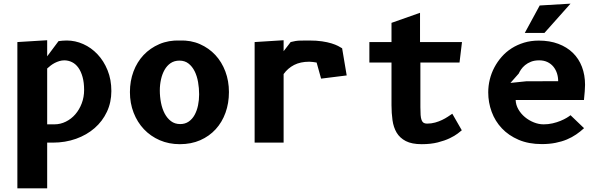

<svg xmlns="http://www.w3.org/2000/svg" viewBox="-20 -780 3290 1050"><path d="M238 -100H277Q310.5 -100 340.2 -114.8Q370 -129.5 392 -155Q414 -180.5 427 -214.8Q440 -249 440 -288Q440 -328.5 431.5 -359Q423 -389.5 408.5 -409.8Q394 -430 374 -440Q354 -450 331.5 -450Q318 -450 304.8 -446Q291.5 -442 279.5 -435.8Q267.5 -429.5 257 -421.5Q246.5 -413.5 238 -405.5ZM75 250V-550L238 -560V-472L300 -555Q310.5 -556.5 321.8 -557.5Q333 -558.5 345 -558.5Q391.5 -558.5 435.2 -539Q479 -519.5 513.2 -483.2Q547.5 -447 568.2 -396Q589 -345 589 -282Q589 -220.5 564.8 -168.8Q540.5 -117 497.5 -79.5Q454.5 -42 395.8 -21Q337 0 268.5 0H238V250Z M963.5 8.5Q903.5 8.5 853.5 -13.2Q803.5 -35 767.2 -73.2Q731 -111.5 710.8 -163.5Q690.5 -215.5 690.5 -276.5Q690.5 -337 710 -389Q729.5 -441 765.2 -479Q801 -517 851.5 -538.8Q902 -560.5 963.5 -558.5Q1023.5 -560.5 1073 -538.8Q1122.5 -517 1157.8 -479Q1193 -441 1212.5 -389Q1232 -337 1232 -276.5Q1232 -215.5 1213.2 -163.5Q1194.5 -111.5 1159.5 -73.2Q1124.5 -35 1075 -13.2Q1025.5 8.5 963.5 8.5ZM1069 -264Q1069 -298 1063.2 -331Q1057.5 -364 1044.5 -390.2Q1031.5 -416.5 1011 -432.5Q990.5 -448.5 961.5 -448.5Q933.5 -448.5 913.2 -434.8Q893 -421 880 -398Q867 -375 860.5 -345.8Q854 -316.5 854 -285.5Q854 -251 860.5 -218Q867 -185 880.5 -159.2Q894 -133.5 915 -117.5Q936 -101.5 965.5 -101.5Q992.5 -101.5 1012.2 -115.2Q1032 -129 1044.5 -152Q1057 -175 1063 -204Q1069 -233 1069 -264Z M1531 -500 1569.5 -550Q1596.5 -557.5 1621.5 -558Q1646.5 -558.5 1670.5 -558.5Q1711 -558.5 1741 -554Q1771 -549.5 1792.8 -542.8Q1814.5 -536 1828.5 -528.8Q1842.5 -521.5 1851 -516L1876 -367.5L1736 -350L1711.5 -438Q1701.5 -439.5 1691.5 -441Q1681.5 -442.5 1671.5 -442.5Q1623 -442.5 1588.5 -424.8Q1554 -407 1531 -375V0H1372.5V-550L1531 -560Z M2279 -194Q2279 -168.5 2280.2 -151.2Q2281.5 -134 2285.5 -123.5Q2289.5 -113 2296.5 -108.5Q2303.5 -104 2315.5 -104Q2339 -104 2359.5 -109.8Q2380 -115.5 2397.2 -123.8Q2414.5 -132 2428.8 -141.5Q2443 -151 2453.5 -158L2505.5 -67.5Q2499 -62 2482.8 -49.5Q2466.5 -37 2439.5 -24Q2412.5 -11 2374.2 -1.2Q2336 8.5 2286 8.5Q2232 8.5 2199.2 -8.5Q2166.5 -25.5 2149.2 -54.5Q2132 -83.5 2126.5 -122.5Q2121 -161.5 2121 -205V-438H2000V-550H2121V-655L2277 -710V-550H2506.5L2493 -438H2279Z M3174 -79Q3154 -60.5 3131 -44.8Q3108 -29 3080 -17.2Q3052 -5.5 3018 1.2Q2984 8 2943 8Q2871 8 2816.2 -15.5Q2761.5 -39 2724.5 -78.2Q2687.5 -117.5 2668.8 -168.5Q2650 -219.5 2650 -275Q2650 -310.5 2658.5 -345.2Q2667 -380 2683.5 -411.2Q2700 -442.5 2723.8 -469.5Q2747.5 -496.5 2778.2 -516Q2809 -535.5 2846.2 -546.8Q2883.5 -558 2926.5 -558Q2986.5 -558 3033.5 -540.2Q3080.5 -522.5 3113 -490.8Q3145.5 -459 3162.5 -414.5Q3179.5 -370 3179.5 -316Q3179.5 -302.5 3177.8 -280.5Q3176 -258.5 3173.5 -233H2800Q2801 -206 2815 -181.8Q2829 -157.5 2850.8 -139.5Q2872.5 -121.5 2899.2 -110.8Q2926 -100 2953 -100Q2978.5 -100 3002.2 -105.5Q3026 -111 3045.2 -119Q3064.5 -127 3078.8 -135.5Q3093 -144 3100 -150ZM3032.5 -336Q3032.5 -359 3025.8 -379.5Q3019 -400 3006 -415.8Q2993 -431.5 2973.5 -440.8Q2954 -450 2928.5 -450Q2903 -450 2884 -442.5Q2865 -435 2851.5 -423.8Q2838 -412.5 2829.5 -400Q2821 -387.5 2817 -378L2771.5 -326.5L2858 -335.5ZM2931.5 -750 3100 -760 2957.5 -600H2850Z"/></svg>

Font: B612 Mono
Style: Bold
Weight: 700
Version: Version 1.005